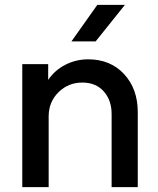

<svg xmlns="http://www.w3.org/2000/svg" viewBox="-20 -773 651 793"><path d="M344 -528Q436 -528 492.5 -467Q549 -406 549 -310V0H441V-302Q441 -359 408.5 -395.5Q376 -432 320 -432Q262 -432 221.5 -392Q181 -352 181 -292V0H72V-508H179V-443Q206 -483 250 -505.5Q294 -528 344 -528ZM382 -753H496L375 -602H275Z"/></svg>

Font: Metropolitano Medium
Style: Regular
Weight: 500
Designer: Fonts by Alex Slobzheninov & Chris M. Simpson / Changes by Cristiano Sobral
Foundry: Fonts by Alex Slobzheninov & Chris M. Simpson / Changes by Cristiano Sobral
Version: Version 1.00;August 30, 2020;FontCreator 13.0.0.2681 64-bit